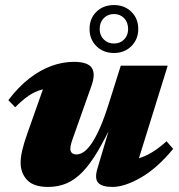

<svg xmlns="http://www.w3.org/2000/svg" viewBox="-20 -724 706 759"><path d="M365.5 -59 423 -252 427.5 -242.5Q394.5 -173.5 365.2 -124.2Q336 -75 306.2 -44.2Q276.5 -13.5 243.2 0.8Q210 15 170 15Q113.5 15 87.5 -12.2Q61.5 -39.5 61.5 -81Q61.5 -102 68 -130.2Q74.5 -158.5 88.5 -197.5L169 -425.5L204.5 -376.5Q170 -377 143.2 -369.2Q116.5 -361.5 92.2 -344.8Q68 -328 40 -300L13 -328Q53.5 -381.5 97 -414.8Q140.5 -448 184.5 -463.8Q228.5 -479.5 271.5 -479.5Q327 -479.5 342.8 -455.8Q358.5 -432 341.5 -384.5L277.5 -204Q266.5 -174 262.2 -159.5Q258 -145 258 -136Q258 -125.5 264.2 -119.5Q270.5 -113.5 282.5 -113.5Q297 -113.5 312.2 -124.2Q327.5 -135 343.2 -158.5Q359 -182 375.8 -220.2Q392.5 -258.5 410 -314L457.5 -464.5H643L509.5 -35L472.5 -90.5Q502.5 -91 528.2 -98.2Q554 -105.5 580.8 -121.8Q607.5 -138 638.5 -165.5L664.5 -135.5Q601.5 -59 537 -22Q472.5 15 424.5 15Q383 15 368 -1.8Q353 -18.5 365.5 -59ZM430.5 -704Q472 -704 499.2 -677.5Q526.5 -651 526.5 -609Q526.5 -568.5 499.2 -541.5Q472 -514.5 430.5 -514.5Q388.5 -514.5 361.2 -541.5Q334 -568.5 334 -609Q334 -651 361.2 -677.5Q388.5 -704 430.5 -704ZM430.5 -552Q455 -552 470.8 -568.2Q486.5 -584.5 486.5 -609Q486.5 -635.5 470.8 -652Q455 -668.5 430.5 -668.5Q406 -668.5 390 -652Q374 -635.5 374 -609Q374 -584.5 390 -568.2Q406 -552 430.5 -552Z"/></svg>

Font: Newsreader ExtraBold
Style: Italic
Weight: 800
Italic angle: -17°
Designer: Hugues Gentile
Foundry: Production Type
Version: Version 1.003